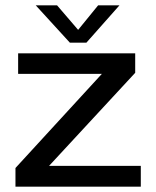

<svg xmlns="http://www.w3.org/2000/svg" viewBox="-20 -700 585 720"><path d="M164 -78 487 -427V-500H48V-423H362L38 -70V0H508V-78ZM304 -540 428 -680H348L273 -588L194 -680H114L242 -540Z"/></svg>

Font: Gully
Style: Regular
Weight: 400
Designer: jaikishan Patel
Foundry: MagicType
Version: Version 1.000;Glyphs 3.2 (3242)